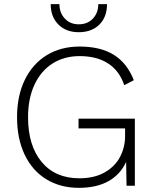

<svg xmlns="http://www.w3.org/2000/svg" viewBox="-20 -894 742 924"><path d="M629 -323V0H589L587 -115Q560 -55 502.5 -22.5Q445 10 360 10Q270 10 202.5 -31.5Q135 -73 98.5 -150Q62 -227 62 -330Q62 -433 99.5 -510Q137 -587 205 -628.5Q273 -670 363 -670Q464 -670 528 -630Q592 -590 624 -508L578 -484Q555 -553 500.5 -588.5Q446 -624 363 -624Q289 -624 233 -588.5Q177 -553 146 -486.5Q115 -420 115 -330Q115 -193 180.5 -114.5Q246 -36 362 -36Q434 -36 484 -64.5Q534 -93 558 -139.5Q582 -186 582 -239V-276H358V-323ZM359 -739Q298 -739 261 -776Q224 -813 224 -874H266Q266 -832 292 -804.5Q318 -777 359 -777Q401 -777 427 -804.5Q453 -832 453 -874H495Q495 -812 458 -775.5Q421 -739 359 -739Z"/></svg>

Font: Work Sans Light
Style: Regular
Weight: 300
Designer: Wei Huang
Foundry: Wei Huang
Version: Version 1.500